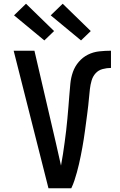

<svg xmlns="http://www.w3.org/2000/svg" viewBox="-20 -1006 640 1026"><path d="M239 0 53 -735H164L278 -245Q285 -214 292 -183Q299 -152 306 -121Q312 -152 316.5 -183Q321 -214 325.5 -245.5Q330 -277 333.5 -308Q337 -339 340 -370.5Q343 -402 345.5 -433.5Q348 -465 350.5 -496.5Q353 -528 356 -559.5Q359 -591 369.5 -621Q380 -651 401 -675.5Q422 -700 450 -714Q478 -728 510 -731.5Q542 -735 573 -735V-643Q551 -643 528.5 -637Q506 -631 491 -614.5Q476 -598 469.5 -575.5Q463 -553 460.5 -531Q458 -509 456 -486.5Q454 -464 451.5 -441.5Q449 -419 446 -396.5Q443 -374 440 -351.5Q437 -329 434 -306.5Q431 -284 427.5 -262Q424 -240 420 -217.5Q416 -195 411.5 -173Q407 -151 402 -129Q397 -107 391 -85.5Q385 -64 378 -42.5Q371 -21 361 0ZM413 -790 251 -924 315 -986 465 -840ZM217 -790 55 -924 119 -986 269 -840Z"/></svg>

Font: Iosevka SS04 Semibold Extended
Style: Regular
Weight: 600
Width: 7
Monospace: yes
Designer: Belleve Invis
Foundry: Belleve Invis
Version: Version 19.0.0; ttfautohint (v1.8.4)